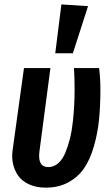

<svg xmlns="http://www.w3.org/2000/svg" viewBox="-20 -838 507 872"><path d="M258.8 -817.9 379.9 -810.1 311 -596.2H231ZM430.2 -528.8Q436 -480.5 436 -432.1Q436 -356 429.7 -293.7Q423.3 -231.4 406.2 -172.6Q389.2 -113.8 361.8 -73.7Q334.5 -33.7 290.3 -9.8Q246.1 14.2 188 14.2Q144.5 14.2 112.1 -0.7Q79.6 -15.6 62.5 -40.3Q45.4 -64.9 39.1 -94.2Q32.7 -123.5 37.1 -154.8L88.9 -528.8H209L159.2 -150.9Q149.9 -79.1 199.2 -79.1Q224.1 -79.1 244.1 -96.4Q264.2 -113.8 276.6 -144Q289.1 -174.3 297.9 -209.5Q306.6 -244.6 311 -286.6Q315.4 -328.6 317.1 -362.5Q318.8 -396.5 318.8 -431.2Q318.8 -488.8 315.9 -528.8Z"/></svg>

Font: Fira Sans Compressed Medium
Style: Italic
Weight: 500
Width: 3
Italic angle: -8°
Designer: Carrois Corporate & Edenspiekermann AG
Foundry: Carrois Corporate GbR & Edenspiekermann AG
Version: Version 4.203;PS 004.203;hotconv 1.0.88;makeotf.lib2.5.64775